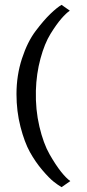

<svg xmlns="http://www.w3.org/2000/svg" viewBox="-20 -635 360 792"><path d="M48 -247Q48 -324 70.5 -393Q93 -462 126.5 -506.5Q160 -551 187.5 -577.5Q215 -604 234 -615L268 -591Q253 -581 233 -558Q213 -535 188.5 -495.5Q164 -456 147 -393.5Q130 -331 128 -261Q126 -183 142.5 -113Q159 -43 184.5 1.5Q210 46 231.5 73Q253 100 270 112L234 137Q220 129 201.5 114.5Q183 100 154.5 66.5Q126 33 103.5 -7.5Q81 -48 64.5 -112Q48 -176 48 -247Z"/></svg>

Font: Aikya Medium
Style: Regular
Weight: 500
Designer: Neelakash Kshetrimayum (Latin subset based on Merriweather by Eben Sorkin)
Foundry: Brand New Type
Version: Version 1.00 b005